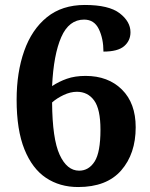

<svg xmlns="http://www.w3.org/2000/svg" viewBox="-20 -744 605 774"><path d="M295 10Q221 10 165.5 -27Q110 -64 78.5 -142Q47 -220 47 -342Q47 -452 77.5 -538.5Q108 -625 169 -674.5Q230 -724 322 -724Q419 -724 462.5 -690.5Q506 -657 506 -614Q506 -580 480.5 -558Q455 -536 397 -536Q397 -588 378.5 -626.5Q360 -665 319 -665Q258 -665 227 -594.5Q196 -524 190 -397Q217 -415 249.5 -426.5Q282 -438 325 -438Q416 -438 471.5 -383Q527 -328 527 -231Q527 -124 468.5 -57Q410 10 295 10ZM299 -56Q338 -56 361.5 -93Q385 -130 385 -221Q385 -304 359.5 -339Q334 -374 290 -374Q264 -374 236.5 -361Q209 -348 190 -331Q191 -184 220.5 -120Q250 -56 299 -56Z"/></svg>

Font: Noto Serif
Style: Bold
Weight: 700
Designer: Monotype Design Team
Foundry: Monotype Imaging Inc.
Version: Version 2.014